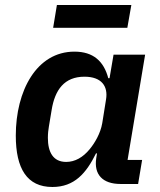

<svg xmlns="http://www.w3.org/2000/svg" viewBox="-20 -734 640 766"><path d="M189 12C277 12 324 -43 363 -122H367L364 -103C354 -38 389 0 461 0H531L547 -96H489L559 -516H433L417 -422H412C394 -490 352 -528 277 -528C126 -528 43 -372 43 -193C43 -61 88 12 189 12ZM244 -88C192 -88 171 -127 171 -184C171 -202 173 -217 175 -229L186 -295C199 -376 237 -428 317 -428C385 -428 412 -390 403 -337L388 -243C381 -201 357 -162 338 -139C311 -106 279 -88 244 -88ZM192 -623H488L504 -714H207Z"/></svg>

Font: IBM Plex Mono SmBld
Style: Italic
Weight: 600
Italic angle: -9.5°
Monospace: yes
Designer: Mike Abbink, Paul van der Laan, Pieter van Rosmalen
Foundry: Bold Monday
Version: Version 2.004